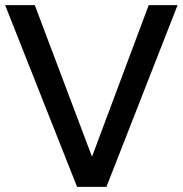

<svg xmlns="http://www.w3.org/2000/svg" viewBox="-25 -724 709 745"><path d="M-5 -704 274 1H388L664 -704H552L332 -116L110 -704Z"/></svg>

Font: Geom
Style: Regular
Weight: 400
Version: Version 1.102